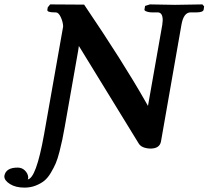

<svg xmlns="http://www.w3.org/2000/svg" viewBox="-93 -667 947 872"><path d="M106.9 -55.2 193.8 -546.9Q192.9 -567.9 182.9 -589.4Q172.9 -610.8 160.2 -610.8H153.8Q119.6 -610.8 122.1 -623L124 -633.8L134.8 -647L289.1 -646Q467.3 -382.8 565.9 -209Q566.9 -207 579.1 -186L644 -554.2Q646 -568.4 646 -575.2Q646 -611.3 622.1 -610.8H596.2Q589.4 -610.8 581.8 -612.3Q574.2 -613.8 568.6 -616.5Q563 -619.1 563 -623L565.9 -640.1L587.9 -647Q667 -645 702.1 -645L826.2 -647L834 -638.2L832 -623Q829.1 -610.8 799.8 -610.8H772.9Q740.7 -610.8 731 -554.2L638.2 -24.9Q632.3 8.3 588.9 7.8Q549.8 5.9 537.1 -15.1Q302.2 -397.9 269 -452.1Q267.1 -454.1 265.1 -458Q264.2 -452.1 262.2 -438L201.2 -91.8Q194.3 -54.7 190.2 -33.9Q186 -13.2 177.5 20.5Q168.9 54.2 160.4 74.2Q151.9 94.2 137.9 117.7Q124 141.1 107.9 154.1Q91.8 167 68.8 176Q45.9 185.1 18.1 185.1Q-22 185.1 -47.6 168.9Q-73.2 152.8 -73.2 134.8V131.8Q-66.4 93.8 -12.2 94.2Q6.8 94.2 20 107.2Q33.2 120.1 35.2 137.2Q35.2 147 32.2 147.9Q70.8 145 106.9 -55.2Z"/></svg>

Font: Linux Libertine O
Style: Semibold Italic
Weight: 600
Italic angle: -11.5°
Designer: Philipp H. Poll
Foundry: Philipp H. Poll
Version: Version 5.1.2